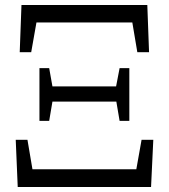

<svg xmlns="http://www.w3.org/2000/svg" viewBox="-20 -749 676 769"><path d="M126 -659H510L530 -540H577L570 -729H66L59 -540H105ZM190 -403 177 -476H138V-265H177L190 -342H446L459 -265H498V-476H459L445 -403ZM547 -189 526 -71H110L90 -189H43L51 0H585L594 -189Z"/></svg>

Font: Source Han Serif K
Style: Regular
Weight: 400
Designer: Ryoko NISHIZUKA 西塚涼子 (kana & ideographs); Frank Grießhammer (Latin, Greek & Cyrillic); Wenlong ZHANG 张文龙 (bopomofo); San
Foundry: Adobe Systems Incorporated
Version: Version 1.001;PS 1.001;hotconv 16.6.54;makeotf.lib2.5.65590